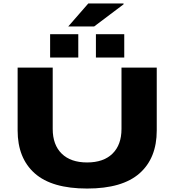

<svg xmlns="http://www.w3.org/2000/svg" viewBox="-20 -1079 1008 1111"><path d="M375 -926 491 -1059H695V-1054L525 -926ZM270 -746V-881H433V-746ZM535 -746V-881H699V-746ZM484 12Q280 12 181 -76Q82 -164 82 -324V-688H285V-333Q285 -241 337 -190Q389 -139 484 -139Q579 -139 631 -190Q683 -241 683 -333V-688H887V-324Q887 -164 787.5 -76Q688 12 484 12Z"/></svg>

Font: Archivo Expanded ExtraBold
Style: Regular
Weight: 800
Width: 7
Designer: Hector Gatti
Foundry: Omnibus-Type
Version: Version 2.001; ttfautohint (v1.8.3)